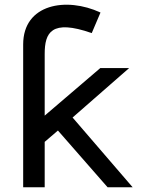

<svg xmlns="http://www.w3.org/2000/svg" viewBox="-20 -792 610 812"><path d="M78 -604V0H169V-192L225 -240L435 0H541L287 -295L526 -504H404L169 -303V-564C169 -654 197 -712 368 -652L405 -739C261 -806 78 -776 78 -604Z"/></svg>

Font: Hibana 45 SubMedium
Style: Regular
Weight: 500
Width: 6
Designer: pygmalion
Foundry: ybstudio
Version: Version 2021.007;FEAKit 1.0